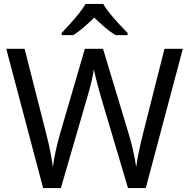

<svg xmlns="http://www.w3.org/2000/svg" viewBox="-20 -964 970 984"><path d="M917 -714 727 0H636L497 -468Q489 -497 481 -526Q473 -555 468 -577.5Q463 -600 461 -609Q460 -596 450.5 -553.5Q441 -511 427 -465L292 0H201L12 -714H106L217 -278Q229 -232 237.5 -189Q246 -146 251 -108Q256 -147 266 -193Q276 -239 289 -283L415 -714H508L639 -280Q653 -234 663 -188.5Q673 -143 678 -108Q683 -145 692 -188.5Q701 -232 713 -279L823 -714ZM509 -944Q521 -922 543.5 -894.5Q566 -867 590.5 -840.5Q615 -814 634 -795V-784H572Q546 -800 518 -823.5Q490 -847 463 -874Q436 -847 409 -824Q382 -801 356 -784H296V-795Q315 -815 338.5 -841Q362 -867 384 -894.5Q406 -922 419 -944Z"/></svg>

Font: Noto Sans Chorasmian
Style: Regular
Weight: 400
Designer: Federico Parra Barrios
Foundry: Google LLC
Version: Version 1.004; ttfautohint (v1.8.4.7-5d5b)